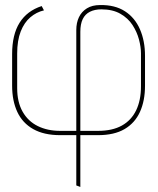

<svg xmlns="http://www.w3.org/2000/svg" viewBox="-20 -528 624 760"><path d="M28 -314V-189Q28 -129 48.5 -85Q69 -41 111.5 -17Q154 7 218 7H282V206L298 212V7H368Q432 7 473 -17Q514 -41 534 -85Q554 -129 554 -189V-307Q554 -366 534 -412Q514 -458 474.5 -483.5Q435 -509 376 -508Q345 -508 324 -495Q303 -482 292.5 -460Q282 -438 282 -409V-10H218Q168 -10 129.5 -29Q91 -48 69.5 -86Q48 -124 48 -179V-316Q48 -368 62 -403.5Q76 -439 100 -459.5Q124 -480 154 -487L145 -504Q87 -485 57.5 -438Q28 -391 28 -314ZM368 -10H298V-402Q298 -433 307.5 -452.5Q317 -472 336 -481.5Q355 -491 381 -491Q426 -491 456.5 -473.5Q487 -456 504.5 -429Q522 -402 530 -372Q538 -342 538 -317V-186Q538 -131 519 -91.5Q500 -52 462.5 -31Q425 -10 368 -10Z"/></svg>

Font: Advent Pro Thin
Style: Regular
Weight: 250
Version: Version 3.000